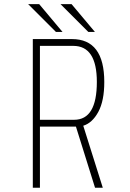

<svg xmlns="http://www.w3.org/2000/svg" viewBox="-20 -884 610 904"><path d="M427 -733.5H396L265 -864.5H317ZM274.5 -733.5H243.5L112.5 -864.5H164.5ZM427.5 0 337.5 -288H168V0H134.5V-700H319Q471 -700 471 -498Q471 -409 442.8 -357Q414.5 -305 372 -292L464 0ZM168 -668V-320H329Q436 -320 436 -498Q436 -668 325 -668Z"/></svg>

Font: League Mono Narrow Thin
Style: Regular
Weight: 100
Width: 3
Designer: Tyler Finck
Foundry: The League of Moveable Type / Tyler Finck
Version: Version 2.210